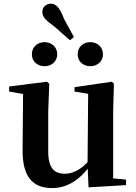

<svg xmlns="http://www.w3.org/2000/svg" viewBox="-20 -977 718 1014"><path d="M215.8 -627.3C250 -627.3 282.2 -650.9 282.2 -690C282.2 -730.9 250 -754.4 215.8 -754.4C179.6 -754.4 148.4 -730.9 148.4 -690C148.4 -650.9 179.6 -627.3 215.8 -627.3ZM349.4 -764.3 370.5 -781.2 319.1 -875.5C294.7 -938.2 276.1 -957.5 248.4 -957.5C226.4 -957.5 203.6 -942.3 203.6 -914.4C203.6 -887.4 219 -871.8 270.1 -834.4ZM456.9 -627.3C491.8 -627.3 523.8 -650.9 523.8 -690C523.8 -730.9 491.8 -754.4 456.9 -754.4C421.2 -754.4 390.2 -730.9 390.2 -690C390.2 -650.9 421.2 -627.3 456.9 -627.3ZM255.7 16.2C339.9 16.2 406.2 -33 456 -103H503.2L469.6 -153.8C430.2 -98 378.5 -59.5 321.8 -59.5C267.4 -59.5 234.7 -88.6 234.7 -177.8V-388.7L240.2 -534.8L228 -545.4L28.4 -520.2V-493.5L132 -475.4L102 -497.7L99.3 -187.9C97.6 -37 157.3 16.2 255.7 16.2ZM447.6 12.4 645.6 0.7V-28.5L577.6 -35V-388.7L581.6 -534.8L570.9 -545.4L373.7 -516.6V-493.2L445.6 -481.6L442.4 -111.9V-109.4Z"/></svg>

Font: Source Han Serif TW VF
Style: Regular
Weight: 250
Designer: Ryoko NISHIZUKA 西塚涼子 (kana & ideographs); Frank Grießhammer (Latin, Greek & Cyrillic); Wenlong ZHANG 张文龙 (bopomofo); San
Foundry: Adobe
Version: Version 2.002;hotconv 1.1.0;makeotfexe 2.6.0